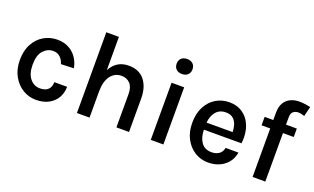

<svg xmlns="http://www.w3.org/2000/svg" viewBox="-78 -1112 2507 1531"><g transform="rotate(20 1176.0 -346.5)"><path d="M275 13.5Q215 13.5 163.2 -18Q111.5 -49.5 79.8 -107Q48 -164.5 48 -242Q48 -323.5 79.8 -380.5Q111.5 -437.5 163.2 -467Q215 -496.5 275 -496.5Q335.5 -496.5 378 -471.5Q420.5 -446.5 444.8 -407.5Q469 -368.5 475.5 -326.5L367 -322.5Q358 -356.5 334.2 -378.5Q310.5 -400.5 274 -400.5Q228 -400.5 192.2 -362.2Q156.5 -324 156.5 -242Q156.5 -165 190.5 -124.2Q224.5 -83.5 274 -83.5Q321.5 -83.5 344.2 -106.5Q367 -129.5 367 -169.5H475.5Q475.5 -118.5 452 -77Q428.5 -35.5 383.5 -11Q338.5 13.5 275 13.5Z M620.5 0V-685H727.5V-402.5Q777 -496.5 881.5 -496.5Q970 -496.5 1016.2 -438.2Q1062.5 -380 1062.5 -283V0H955.5V-283Q955.5 -341 927.8 -370.8Q900 -400.5 854 -400.5Q797.5 -400.5 762.5 -354.2Q727.5 -308 727.5 -219.5V0Z M1300.5 -578.5Q1268.5 -578.5 1250.8 -595.8Q1233 -613 1233 -642.5Q1233 -671 1250.8 -688.2Q1268.5 -705.5 1300.5 -705.5Q1331.5 -705.5 1349.5 -688.2Q1367.5 -671 1367.5 -642.5Q1367.5 -613 1349.5 -595.8Q1331.5 -578.5 1300.5 -578.5ZM1247 0V-485H1354V0Z M1735 13.5Q1673 13.5 1622.2 -18.5Q1571.5 -50.5 1541.2 -108Q1511 -165.5 1511 -241.5Q1511 -321.5 1541 -378.5Q1571 -435.5 1621.8 -466Q1672.5 -496.5 1735 -496.5Q1792 -496.5 1833.2 -473.5Q1874.5 -450.5 1899.8 -411.5Q1925 -372.5 1934 -323.2Q1943 -274 1936 -221.5H1617.5Q1618 -156.5 1647 -114.8Q1676 -73 1735 -73Q1773 -73 1798 -90.8Q1823 -108.5 1830 -144H1938.5Q1927.5 -73 1872.5 -29.8Q1817.5 13.5 1735 13.5ZM1737 -411Q1682.5 -411 1652.2 -373.8Q1622 -336.5 1618 -281.5H1839Q1839 -312.5 1829.8 -342.2Q1820.5 -372 1798.2 -391.5Q1776 -411 1737 -411Z M2111 0V-411.5H2037.5V-483H2111V-546Q2111 -597.5 2131 -629.8Q2151 -662 2184 -677.2Q2217 -692.5 2256 -692.5Q2279 -692.5 2303.8 -689.2Q2328.5 -686 2352 -680.5L2331.5 -597.5Q2302.5 -608 2277.5 -608Q2256 -608 2237.5 -594.8Q2219 -581.5 2219 -544.5V-483H2310.5V-411.5H2219V0Z"/></g></svg>

Font: Karla SemiBold
Style: Regular
Weight: 600
Designer: Jonathan Pinhorn
Version: Version 2.004; ttfautohint (v1.8.4.7-5d5b);gftools[0.9.33]